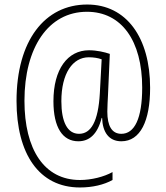

<svg xmlns="http://www.w3.org/2000/svg" viewBox="-20 -801 734 848"><path d="M643 -413C643 -634 539 -781 365 -781C178 -781 53 -622 53 -355C53 -122 152 27 333 27C389 27 439 15 477 -6V-41C439 -20 384 -6 333 -6C175 -6 88 -141 88 -356C88 -590 193 -749 364 -749C517 -749 608 -621 608 -414C608 -277 574 -210 516 -210C474 -210 454 -245 454 -308C454 -329 456 -361 457 -382L465 -563C442 -571 407 -579 373 -579C279 -579 216 -496 216 -354C216 -237 257 -177 326 -177C373 -177 410 -206 429 -280H431C433 -217 461 -177 516 -177C600 -177 643 -267 643 -413ZM251 -354C251 -477 301 -548 372 -548C393 -548 413 -545 429 -539L421 -390C414 -262 381 -210 329 -210C278 -210 251 -262 251 -354Z"/></svg>

Font: Noto Sans Malayalam UI Condensed ExtraLight
Style: Regular
Weight: 200
Width: 3
Designer: Jelle Bosma - Monotype Design Team
Foundry: Monotype Imaging Inc.
Version: Version 2.104